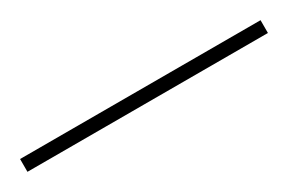

<svg xmlns="http://www.w3.org/2000/svg" viewBox="-12 -920 390 260"><g transform="rotate(-30 183.0 -790.0)"><path d="M-5 -780V-800H371V-780Z"/></g></svg>

Font: Noto Serif Display ExtraCondensed SemiBold
Style: Regular
Weight: 600
Width: 2
Designer: Monotype Design Team
Foundry: Monotype Imaging Inc.
Version: Version 2.009